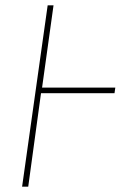

<svg xmlns="http://www.w3.org/2000/svg" viewBox="-20 -701 462 721"><path d="M413 -372 410 -351H134L86 0H63L159 -681H181L138 -372Z"/></svg>

Font: Fira Sans Extra Condensed Thin
Style: Italic
Weight: 250
Width: 3
Italic angle: -8°
Designer: Carrois Corporate & Edenspiekermann AG
Foundry: Carrois Corporate GbR & Edenspiekermann AG
Version: Version 4.203